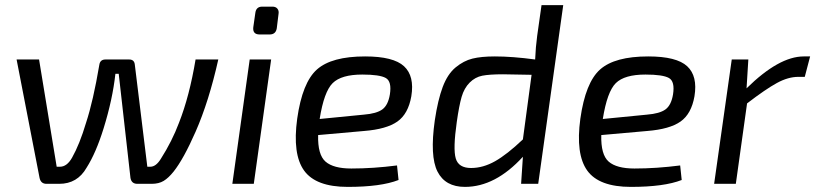

<svg xmlns="http://www.w3.org/2000/svg" viewBox="-20 -720 3193 752"><path d="M202 -67H215Q242 -67 262 -102Q292 -155 317 -239Q345 -324 369 -466Q372 -487 393 -487H486Q506 -487 508 -467L557 -67H569Q591 -67 610 -98Q654 -167 681 -239Q722 -343 746 -487H835Q798 -322 746 -204Q699 -97 660 -48Q640 -23 621 -11.5Q602 0 574 0H518Q495 0 491 -23L445 -431H432Q421 -331 386 -218Q356 -121 319 -63Q283 0 212 0H162Q140 0 135 -23L45 -487H133Z M1007 -694H1047Q1060 -694 1066.5 -686Q1073 -678 1071 -666L1064 -609Q1060 -585 1036 -585H997Q969 -585 972 -613L980 -669Q983 -694 1007 -694ZM974 0H890L958 -487H1042Z M1535 -72 1541 -15Q1472 12 1342 12Q1217 12 1171 -52Q1125 -116 1144 -255Q1164 -397 1221.5 -448Q1279 -499 1410 -499Q1521 -499 1562.5 -460.5Q1604 -422 1591 -343Q1579 -274 1536.5 -244Q1494 -214 1406 -207L1226 -191Q1224 -114 1255 -87Q1286 -60 1356 -60Q1442 -60 1535 -72ZM1232 -254 1405 -271Q1455 -275 1477.5 -291.5Q1500 -308 1507 -350Q1515 -401 1491 -414.5Q1467 -428 1399 -428Q1317 -428 1283 -394.5Q1249 -361 1232 -254Z M2186 -700 2088 0H2021L2028 -106Q1920 12 1801 12Q1724 12 1693.5 -48Q1663 -108 1683 -249Q1695 -329 1714 -379.5Q1733 -430 1764.5 -456Q1796 -482 1830.5 -490.5Q1865 -499 1918 -499Q1987 -499 2076 -487Q2078 -536 2084 -580L2101 -700ZM2028 -174 2062 -427Q1966 -429 1950 -429Q1897 -429 1869 -423.5Q1841 -418 1819.5 -396.5Q1798 -375 1788 -340.5Q1778 -306 1769 -242Q1754 -137 1765 -99.5Q1776 -62 1825 -62Q1872 -62 1919 -88.5Q1966 -115 2028 -174Z M2644 -72 2650 -15Q2581 12 2451 12Q2326 12 2280 -52Q2234 -116 2253 -255Q2273 -397 2330.5 -448Q2388 -499 2519 -499Q2630 -499 2671.5 -460.5Q2713 -422 2700 -343Q2688 -274 2645.5 -244Q2603 -214 2515 -207L2335 -191Q2333 -114 2364 -87Q2395 -60 2465 -60Q2551 -60 2644 -72ZM2341 -254 2514 -271Q2564 -275 2586.5 -291.5Q2609 -308 2616 -350Q2624 -401 2600 -414.5Q2576 -428 2508 -428Q2426 -428 2392 -394.5Q2358 -361 2341 -254Z M3153 -499 3132 -419H3107Q3067 -419 3023 -395Q2979 -371 2906 -315L2862 0H2777L2846 -487H2911L2904 -374Q3031 -499 3128 -499Z"/></svg>

Font: Exo 2.0
Style: Italic
Weight: 400
Italic angle: -8°
Designer: Natanael Gama
Version: Version 1.001;PS 001.001;hotconv 1.0.70;makeotf.lib2.5.58329